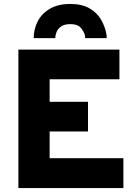

<svg xmlns="http://www.w3.org/2000/svg" viewBox="-20 -951 681 971"><path d="M73 0V-700H584V-550H231V-436H425V-286H231V-151H604V0ZM150.5 -758Q150.5 -804 171 -843.5Q191.5 -883 232.8 -907Q274 -931 335.5 -931Q393.5 -931 431.5 -909.5Q469.5 -888 490.5 -852.8Q511.5 -817.5 518.5 -776Q519.5 -771.5 519.5 -767Q519.5 -762.5 519.5 -758H410.5Q410.5 -762.5 410.2 -767Q410 -771.5 408.5 -776Q402 -795.5 386.8 -812.2Q371.5 -829 335.5 -829Q306 -829 289.5 -817.5Q273 -806 266.2 -789.5Q259.5 -773 259.5 -758Z"/></svg>

Font: Overpass Black
Style: Regular
Weight: 900
Designer: Delve Withrington, Dave Bailey, Thomas Jockin
Foundry: Delve Fonts LLC
Version: Version 4.000; ttfautohint (v1.8.3)